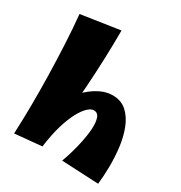

<svg xmlns="http://www.w3.org/2000/svg" viewBox="-192 -954 1051 1114"><g transform="rotate(30 333.5 -397.0)"><path d="M238 -4 58 13Q62 -76 63 -176.5Q64 -277 61.5 -381Q59 -485 54 -586Q49 -687 40 -777L299 -816Q299 -628 284.5 -420Q270 -212 238 -4ZM626 22 378 10Q388 -15 400.5 -57Q413 -99 423 -146.5Q433 -194 435.5 -237Q438 -280 428.5 -307.5Q419 -335 392 -335Q374 -335 352 -314.5Q330 -294 308 -253Q286 -212 267.5 -150Q249 -88 238 -4L145 -141Q153 -188 173.5 -234.5Q194 -281 224 -322.5Q254 -364 290 -396Q326 -428 365 -446.5Q404 -465 443 -465Q501 -465 538 -431.5Q575 -398 596.5 -343.5Q618 -289 626 -224Q634 -159 633 -94.5Q632 -30 626 22Z"/></g></svg>

Font: Marhey Light
Style: Regular
Weight: 300
Designer: Nur Syamsi & Bustanul Arifin
Foundry: Namelatype
Version: Version 1.000